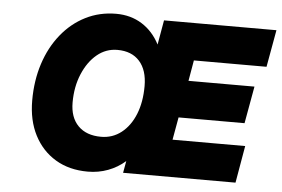

<svg xmlns="http://www.w3.org/2000/svg" viewBox="-49 -728 1178 803"><g transform="rotate(5 540.5 -326.0)"><path d="M89 -269Q89 -352 112 -423Q135 -494 178 -547.5Q221 -601 279.5 -630.5Q338 -660 408 -660Q469 -660 516 -630.5Q563 -601 591 -547L609 -650H1081L1053 -494H748L733 -407H1010L982 -251H705L688 -156H993L966 0H494L503 -50Q471 -22 431 -7Q391 8 346 8Q268 8 210.5 -26.5Q153 -61 121 -123Q89 -185 89 -269ZM552 -369Q552 -436 519 -473Q486 -510 426 -510Q378 -510 340.5 -479Q303 -448 280.5 -394.5Q258 -341 258 -275Q258 -212 292.5 -177Q327 -142 389 -142Q437 -142 474 -171Q511 -200 531.5 -251Q552 -302 552 -369Z"/></g></svg>

Font: Overused Grotesk ExtraBold
Style: Italic
Weight: 800
Italic angle: -10°
Version: Version 0.003